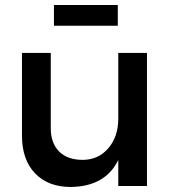

<svg xmlns="http://www.w3.org/2000/svg" viewBox="-20 -744 693 768"><path d="M195.8 -641.1V-724.1H451.2V-641.1ZM67.9 -201.2V-532.2H183.1V-232.9Q182.6 -172.9 215.8 -138.7Q249 -104.5 311.5 -104.5Q374 -105 413.6 -151.4Q453.1 -197.8 453.1 -270V-532.2H567.9V0H453.1V-104Q401.4 2 263.2 3.9Q172.4 3.9 120.1 -50.8Q67.9 -105.5 67.9 -201.2Z"/></svg>

Font: TruenoRg
Style: Book
Weight: 400
Designer: Julieta Ulanovsky
Foundry: Julieta Ulanovsky
Version: Version 3.001b